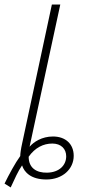

<svg xmlns="http://www.w3.org/2000/svg" viewBox="-60 -780 384 844"><path d="M-40 27 -13 44C3 9 20 -29 37 -53C47 -22 77 9 144 9C215 9 264 -37 264 -95C264 -147 228 -180 173 -180C124 -180 88 -156 70 -135L205 -760H168L37 -148C32 -126 29 -104 29 -94C7 -64 -21 -12 -40 27ZM147 -21C101 -20 66 -41 66 -91C94 -131 131 -149 170 -149C209 -149 231 -125 231 -93C231 -54 201 -22 147 -21Z"/></svg>

Font: Noto Sans ExtraCondensed ExtraLight
Style: Italic
Weight: 200
Width: 2
Italic angle: -12°
Designer: Monotype Design Team
Foundry: Monotype Imaging Inc.
Version: Version 2.013